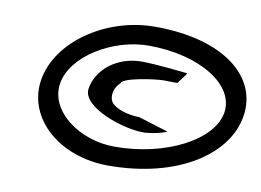

<svg xmlns="http://www.w3.org/2000/svg" viewBox="-77 -829 1299 954"><g transform="rotate(10 572.5 -352.0)"><path d="M120 -352C90 -154 277 8 522 8C874 8 1112 -154 1142 -352C1173 -552 984 -712 632 -712C387 -712 151 -552 120 -352ZM216 -352C238 -495 439 -614 617 -614C876 -614 1067 -495 1045 -352C1023 -210 796 -90 537 -90C359 -90 194 -210 216 -352ZM360 -352C345 -254 575 -180 674 -185C742 -190 788 -210 781 -210L632 -256C583 -256 519 -272 492 -302C470 -331 480 -378 512 -406C516 -434 678 -457 722 -457C758 -457 791 -454 792 -458C793 -464 835 -512 828 -512C828 -512 671 -530 597 -530C473 -530 375 -450 360 -352Z"/></g></svg>

Font: Ampere
Style: UltExtIta
Weight: 400
Version: Version 1